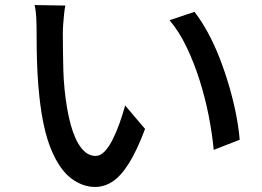

<svg xmlns="http://www.w3.org/2000/svg" viewBox="-20 -727 1040 761"><path d="M239 -705Q236 -691 234 -671Q232 -651 230.5 -631Q229 -611 229 -597Q229 -566 229.5 -528Q230 -490 231 -450.5Q232 -411 236 -372Q244 -293 260 -234Q276 -175 301 -142Q326 -109 359 -109Q378 -109 395 -127Q412 -145 427 -175Q442 -205 454.5 -240.5Q467 -276 476 -309L555 -216Q523 -131 491.5 -80.5Q460 -30 427 -8Q394 14 357 14Q307 14 261.5 -20.5Q216 -55 183 -134Q150 -213 136 -345Q131 -389 128.5 -440Q126 -491 125.5 -537Q125 -583 125 -613Q125 -632 123.5 -659.5Q122 -687 117 -707ZM751 -680Q778 -645 803.5 -598.5Q829 -552 850 -498Q871 -444 887.5 -388Q904 -332 915 -277Q926 -222 930 -173L827 -133Q821 -198 807 -269Q793 -340 771 -409.5Q749 -479 719.5 -540.5Q690 -602 652 -647Z"/></svg>

Font: Noto Sans KR Medium
Style: Regular
Weight: 500
Designer: Ryoko NISHIZUKA  (kana, bopomofo & ideographs); Paul D. Hunt (Latin, Greek & Cyrillic); Sandoll Communications , Soo-you
Foundry: Adobe
Version: Version 2.004-H2;hotconv 1.0.118;makeotfexe 2.5.65603